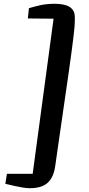

<svg xmlns="http://www.w3.org/2000/svg" viewBox="-20 -884 462 1001"><path d="M368.2 -740.7Q367.2 -726.1 363 -691.4Q358.9 -656.7 352.5 -609.4Q346.2 -562 338.1 -505.6Q330.1 -449.2 321.5 -390.4Q313 -331.5 304.7 -274.2Q296.4 -216.8 289.3 -167.7Q282.2 -118.7 276.9 -81.5Q271.5 -44.4 269 -25.9Q264.6 9.3 253.9 33Q243.2 56.6 226.3 70.8Q209.5 85 186.5 91.1Q163.6 97.2 134.8 97.2Q118.7 97.2 96.9 93.5Q75.2 89.8 55.2 85.4Q31.7 80.1 7.8 74.2L16.1 22H150.4L259.3 -786.6Q254.4 -786.6 243.9 -786.6Q233.4 -786.6 220 -786.9Q206.5 -787.1 191.9 -787.1Q177.2 -787.1 163.8 -787.4Q150.4 -787.6 140.1 -787.6Q129.9 -787.6 125 -787.6L130.9 -841.3Q147.5 -846.2 162.8 -850.3Q178.2 -854.5 194.1 -857.7Q210 -860.8 227.1 -862.5Q244.1 -864.3 264.2 -864.3Q287.1 -864.3 306.6 -860.8Q326.2 -857.4 340.3 -849.4Q354.5 -841.3 362.3 -827.9Q370.1 -814.5 370.1 -794.4Q370.1 -781.7 369.9 -768.6Q369.6 -755.4 368.2 -740.7Z"/></svg>

Font: Merriweather Bold
Style: Italic
Weight: 700
Italic angle: -7°
Designer: Eben Sorkin ( eben@eyebytes.com )
Foundry: Eben Sorkin ( eben@eyebytes.com )
Version: Version 1.5; ttfautohint (v0.97) -l 13 -r 13 -G 200 -x 24 -f